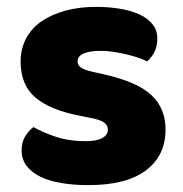

<svg xmlns="http://www.w3.org/2000/svg" viewBox="-20 -522 532 559"><path d="M462 -145Q462 -69 405 -26Q348 17 237 17Q195 17 159 11Q123 5 97.5 -7.5Q72 -20 57.5 -39Q43 -58 43 -84Q43 -108 53 -124.5Q63 -141 77 -152Q106 -136 143.5 -123.5Q181 -111 230 -111Q261 -111 277.5 -120Q294 -129 294 -144Q294 -158 282 -166Q270 -174 242 -179L212 -185Q125 -202 82.5 -238.5Q40 -275 40 -343Q40 -380 56 -410Q72 -440 101 -460Q130 -480 170.5 -491Q211 -502 260 -502Q297 -502 329.5 -496.5Q362 -491 386 -480Q410 -469 424 -451.5Q438 -434 438 -410Q438 -387 429.5 -370.5Q421 -354 408 -343Q400 -348 384 -353.5Q368 -359 349 -363.5Q330 -368 310.5 -371Q291 -374 275 -374Q242 -374 224 -366.5Q206 -359 206 -343Q206 -332 216 -325Q226 -318 254 -312L285 -305Q381 -283 421.5 -244.5Q462 -206 462 -145Z"/></svg>

Font: Baloo Tammudu
Style: Regular
Weight: 400
Designer: Omkar Shende and Ek Type
Foundry: Ek Type
Version: Version 1.443;PS 1.000;hotconv 16.6.51;makeotf.lib2.5.65220;